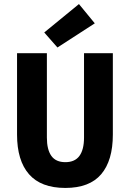

<svg xmlns="http://www.w3.org/2000/svg" viewBox="-20 -914 640 946"><path d="M302 12Q182 12 123 -55.5Q64 -123 64 -251V-652H211V-236Q211 -177 233 -146Q255 -115 302 -115Q349 -115 371.5 -146Q394 -177 394 -236V-652H536V-251Q536 -123 478.5 -55.5Q421 12 302 12ZM263 -680 198 -754 369 -894 447 -799Z"/></svg>

Font: Source Code Pro
Style: Bold
Weight: 700
Monospace: yes
Designer: Paul D. Hunt, Teo Tuominen
Foundry: Adobe Systems Incorporated
Version: Version 2.030;PS 1.000;hotconv 16.6.51;makeotf.lib2.5.65220